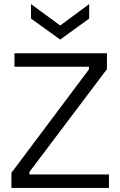

<svg xmlns="http://www.w3.org/2000/svg" viewBox="-20 -921 590 941"><path d="M36 0V-74L416 -581V-594H51V-660H504V-582L124 -78V-66H514V0ZM132 -901 275 -796 417 -901V-830L275 -727L132 -830Z"/></svg>

Font: Bricolage Grotesque 12pt Light
Style: Regular
Weight: 300
Designer: Mathieu Triay
Foundry: Atelier Triay
Version: Version 1.001; ttfautohint (v1.8.4.7-5d5b);gftools[0.9.33.de